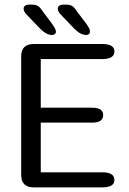

<svg xmlns="http://www.w3.org/2000/svg" viewBox="-20 -809 556 829"><path d="M474 -587Q474 -554 421.5 -554H156V-344H376Q402.5 -344 414 -335.8Q425.5 -327.5 425.5 -312Q425.5 -296.5 414 -288Q402.5 -279.5 376 -279.5H156V-65H421.5Q474 -65 474 -32Q474 0 421.5 0H125.5Q71.5 0 71.5 -54V-565Q71.5 -619 125.5 -619H421.5Q474 -619 474 -587ZM205.5 -658Q192 -658 179.5 -664.8Q167 -671.5 153 -685.5L94.5 -746.5Q87.5 -753.5 84.8 -759.8Q82 -766 82 -771.5Q82 -779.5 88.2 -784.2Q94.5 -789 104 -789H117Q135 -789 144.5 -782.8Q154 -776.5 165 -759.5L206 -704.5Q221.5 -682.5 221.5 -672.5Q221.5 -665.5 216.5 -661.8Q211.5 -658 205.5 -658ZM352.5 -658Q339.5 -658 327 -664.8Q314.5 -671.5 300.5 -685.5L242 -746.5Q229.5 -759.5 229.5 -771.5Q229.5 -779.5 236 -784.2Q242.5 -789 251.5 -789H264.5Q283 -789 292.2 -782.8Q301.5 -776.5 312.5 -759.5L354 -704.5Q361.5 -694 365 -686.2Q368.5 -678.5 368.5 -672.5Q368.5 -665.5 363.8 -661.8Q359 -658 352.5 -658Z"/></svg>

Font: Sono
Style: Regular
Weight: 400
Designer: Tyler Finck
Foundry: Tyler Finck
Version: Version 2.112